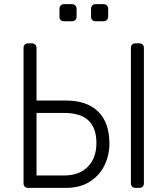

<svg xmlns="http://www.w3.org/2000/svg" viewBox="-20 -910 811 930"><path d="M116 0Q106 0 100 -6Q94 -12 94 -22V-678Q94 -688 100 -694Q106 -700 116 -700H134Q144 -700 150.5 -694Q157 -688 157 -678V-423H300Q401 -423 455.5 -369.5Q510 -316 510 -214Q510 -160 487 -111Q464 -62 416.5 -31Q369 0 300 0ZM636 0Q626 0 620 -6Q614 -12 614 -22V-678Q614 -688 620 -694Q626 -700 636 -700H655Q665 -700 671 -694Q677 -688 677 -678V-22Q677 -12 671 -6Q665 0 655 0ZM290 -60Q364 -60 405.5 -102.5Q447 -145 447 -217Q447 -290 408.5 -326.5Q370 -363 290 -363H157V-60ZM290 -807Q280 -807 274 -813Q268 -819 268 -829V-867Q268 -877 274 -883.5Q280 -890 290 -890H328Q338 -890 344.5 -883.5Q351 -877 351 -867V-829Q351 -819 344.5 -813Q338 -807 328 -807ZM443 -807Q433 -807 427 -813Q421 -819 421 -829V-867Q421 -877 427 -883.5Q433 -890 443 -890H481Q491 -890 497.5 -883.5Q504 -877 504 -867V-829Q504 -819 497.5 -813Q491 -807 481 -807Z"/></svg>

Font: Rubik AZ
Style: Regular
Weight: 300
Designer: Hubert and Fischer
Foundry: Hubert & Fischer
Version: Version 2.000